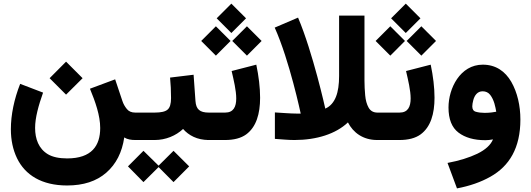

<svg xmlns="http://www.w3.org/2000/svg" viewBox="-20 -773 2931 1060"><path d="M253.9 -341.3 344.7 -250.5 436 -341.3 344.7 -432.6ZM350.6 101.6C305.7 101.6 270.5 93.8 244.6 78.6C193.4 47.9 173.8 -5.9 173.8 -66.9C173.8 -123.5 192.9 -191.4 217.8 -261.7L91.3 -310.1C58.1 -225.6 40 -139.2 40 -59.6C40 0 51.3 53.2 73.7 100.1C118.7 193.4 210.4 251 350.6 251C440.9 251 512.7 227.5 566.9 180.2C621.1 132.8 653.8 68.4 666 -14.2C683.6 -2.9 704.6 0 728.5 0H746.1V-151.4H726.6C706.1 -151.4 690.4 -158.2 680.2 -171.4C669.4 -184.6 661.1 -199.2 655.8 -215.3L615.7 -335L476.6 -283.2C506.3 -211.4 533.2 -135.3 533.2 -66.4C533.2 30.8 486.8 101.6 350.6 101.6Z M726.6 0H834C895 0 951.2 -23.9 990.7 -61C1021.5 -25.9 1068.4 0 1132.3 0H1143.6V-151.4H1133.3C1082.5 -151.4 1062.5 -169.4 1059.1 -215.8L1048.8 -360.4L918.9 -344.7C922.4 -309.1 924.3 -270.5 924.3 -231.4C924.3 -199.7 918 -178.7 905.3 -168C892.6 -156.7 868.7 -151.4 834 -151.4H726.6ZM686.5 145.5 772 232.4 855.5 149.4 938 232.4 1024.4 145.5 938 59.6 855.5 141.6 772 59.6Z M1176.3 -671.9 1257.3 -590.8 1338.4 -671.9 1257.3 -752.9ZM1262.2 -546.9 1343.3 -465.8 1424.3 -546.9 1343.3 -627.9ZM1090.8 -546.9 1171.9 -465.8 1252.9 -546.9 1171.9 -627.9ZM1222.2 0C1271.5 0 1310.5 -10.3 1338.9 -30.8C1395 -71.8 1416 -145 1416 -233.4C1416 -290 1408.2 -353 1395 -416L1258.8 -380.9C1270.5 -330.1 1284.2 -273.9 1284.2 -229.5C1284.2 -184.1 1269.5 -151.4 1223.1 -151.4H1122.6V0Z M1775.9 -173.3C1776.4 -171.9 1707.5 -482.4 1625.5 -675.8L1496.6 -620.6C1578.6 -438.5 1640.6 -143.6 1640.1 -146H1615.2C1585.4 -146 1538.1 -149.9 1497.6 -152.3V-6.3C1534.2 -3.9 1568.8 0 1605.5 0C1729 0 1834.5 -34.2 1900.9 -97.2C1929.7 -41 1983.9 0 2062.5 0H2082V-151.4H2064C2041.5 -151.4 2025.4 -160.6 2015.1 -178.7C2004.9 -196.8 1998.5 -219.7 1996.1 -247.1C1993.7 -273.9 1992.2 -300.8 1992.2 -327.6V-687H1852.1V-353.5C1852.1 -261.7 1831.1 -198.2 1775.9 -173.3Z M2139.2 -671.9 2220.2 -590.8 2301.3 -671.9 2220.2 -752.9ZM2225.1 -546.9 2306.2 -465.8 2387.2 -546.9 2306.2 -627.9ZM2053.7 -546.9 2134.8 -465.8 2215.8 -546.9 2134.8 -627.9ZM2185.1 0C2234.4 0 2273.4 -10.3 2301.8 -30.8C2357.9 -71.8 2378.9 -145 2378.9 -233.4C2378.9 -290 2371.1 -353 2357.9 -416L2221.7 -380.9C2233.4 -330.1 2247.1 -273.9 2247.1 -229.5C2247.1 -184.1 2232.4 -151.4 2186 -151.4H2062V0Z M2853 -113.3C2853 -189 2836.4 -262.7 2802.7 -321.3C2769 -379.4 2717.3 -416 2645.5 -416C2520 -416 2456.1 -284.7 2456.1 -179.7C2456.1 -114.7 2474.6 -68.8 2511.2 -41C2547.9 -13.2 2597.2 1 2659.2 1C2672.4 1 2686.5 -0.5 2701.7 -3.4C2689 27.3 2660.2 53.7 2615.2 75.7C2570.3 97.2 2515.6 114.3 2450.7 126.5L2502.9 267.1C2573.2 253.9 2634.8 232.4 2687.5 202.6C2792.5 143.6 2853 43.5 2853 -113.3ZM2656.2 -149.9C2637.7 -149.9 2621.6 -151.9 2607.9 -155.8C2594.2 -159.2 2587.4 -169.4 2587.4 -185.5C2587.4 -195.3 2589.4 -206.5 2592.8 -219.7C2599.6 -245.6 2615.2 -269 2644.5 -269C2662.1 -269 2676.3 -262.2 2686.5 -249C2696.8 -235.4 2704.1 -219.7 2709.5 -202.1C2714.4 -184.1 2717.8 -168.9 2719.7 -156.2C2707.5 -153.8 2684.1 -149.9 2656.2 -149.9Z"/></svg>

Font: Vazirmatn Black
Style: Regular
Weight: 900
Designer: Saber Rastikerdar
Foundry: Saber Rastikerdar
Version: Version 33.003